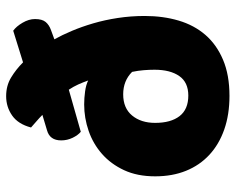

<svg xmlns="http://www.w3.org/2000/svg" viewBox="-91 -660 767 625"><g transform="rotate(-90 292.5 -347.5)"><path d="M553 -260Q553 -200 538 -149.5Q523 -99 491.5 -62.5Q460 -26 410.5 -5Q361 16 293 16Q232 16 183.5 -1Q135 -18 101 -49.5Q67 -81 49 -125.5Q31 -170 31 -226Q31 -284 51 -327Q71 -370 104 -399Q137 -428 179 -442.5Q221 -457 265 -457Q286 -457 307.5 -454Q329 -451 343 -444Q337 -461 330 -476.5Q323 -492 313 -507L176 -468Q165 -477 156.5 -494.5Q148 -512 148 -532Q148 -569 181 -578L231 -593Q220 -604 210.5 -612Q201 -620 190 -630Q201 -672 229 -691.5Q257 -711 292 -711Q326 -711 352.5 -695Q379 -679 402 -656L505 -688Q519 -678 531 -657.5Q543 -637 543 -617Q543 -594 533.5 -582.5Q524 -571 507 -565L477 -554Q491 -529 504.5 -497Q518 -465 529 -427.5Q540 -390 546.5 -347.5Q553 -305 553 -260ZM298 -330Q253 -330 229 -301Q205 -272 205 -226Q205 -175 227 -146.5Q249 -118 294 -118Q337 -118 357.5 -147.5Q378 -177 378 -228Q378 -245 376.5 -263.5Q375 -282 371 -301Q342 -330 298 -330Z"/></g></svg>

Font: Baloo Bhai
Style: Regular
Weight: 400
Designer: Supriya Tembe, Noopur Datye and Ek Type
Foundry: Ek Type
Version: Version 1.100;PS 1.000;hotconv 1.0.88;makeotf.lib2.5.647800;